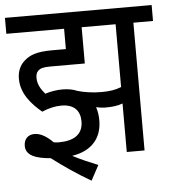

<svg xmlns="http://www.w3.org/2000/svg" viewBox="-52 -670 740 828"><g transform="rotate(-5 317.5 -256.0)"><path d="M209 -224C265 -224 290 -194 290 -149C290 -91 249 -67 184 -67C178 -67 170 -68 163 -69C131 -101 105 -112 83 -112C54 -112 37 -93 37 -64C37 -23 80 -7 144 -2C194 36 249 74 311 110L346 45C309 30 269 13 237 -4C321 -17 367 -68 367 -147C367 -167 364 -187 358 -204C371 -201 385 -199 396 -199C426 -199 449 -201 473 -210V0H550V-553H635V-622H0V-553H250V-465H190C124 -465 94 -453 70 -432C49 -414 37 -388 37 -355C37 -290 81 -242 125 -205C153 -217 182 -224 209 -224ZM386 -267C348 -267 311 -273 284 -281C266 -289 244 -293 220 -293C197 -293 169 -289 145 -281C128 -301 113 -323 113 -352C113 -364 116 -376 123 -382C133 -392 146 -396 177 -396H326V-553H473V-281C447 -271 423 -267 386 -267Z"/></g></svg>

Font: Noto Sans Condensed
Style: Italic
Weight: 400
Width: 3
Italic angle: -12°
Designer: Monotype Design Team
Foundry: Monotype Imaging Inc.
Version: Version 2.013